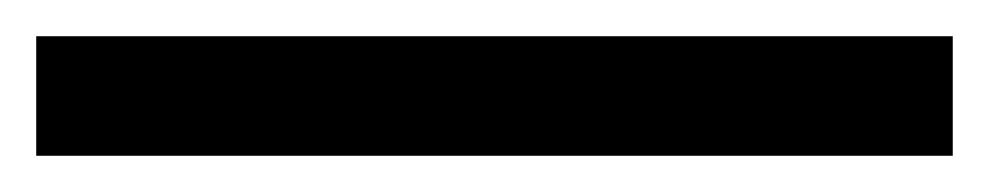

<svg xmlns="http://www.w3.org/2000/svg" viewBox="-23 -846 546 106"><path d="M503 -760H-3V-826H503Z"/></svg>

Font: Noto Sans Nag Mundari
Style: Regular
Weight: 400
Designer: Muthu Nedumaran
Version: Version 1.000; ttfautohint (v1.8.4.7-5d5b)